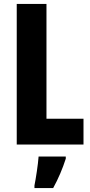

<svg xmlns="http://www.w3.org/2000/svg" viewBox="-20 -734 459 975"><path d="M65 0H404V-131H216V-714H65ZM314 72V61H176C173 103 162 173 155 208V221H250C276 174 298 122 314 72Z"/></svg>

Font: Noto Sans Kannada ExtraCondensed ExtraBold
Style: Regular
Weight: 800
Width: 2
Designer: Jelle Bosma - Monotype Design Team
Foundry: Monotype Imaging Inc.
Version: Version 2.005